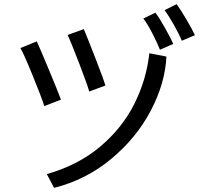

<svg xmlns="http://www.w3.org/2000/svg" viewBox="-20 -883 957 923"><path d="M305 -715 383 -743Q405 -690 442 -594.5Q479 -499 487 -472L409 -443Q401 -473 361.5 -576Q322 -679 305 -715ZM698 -627 780 -611Q774 -483 705 -351.5Q636 -220 514.5 -119Q393 -18 240 20L205 -46Q356 -89 462 -178.5Q568 -268 626 -384Q684 -500 698 -627ZM78 -652 157 -684Q172 -651 216 -545.5Q260 -440 273 -404L193 -373Q181 -412 137 -520Q93 -628 78 -652ZM771 -834 829 -863Q847 -839 875.5 -790.5Q904 -742 917 -714L854 -687Q842 -717 816.5 -762.5Q791 -808 771 -834ZM669 -794 727 -822Q745 -799 772.5 -750Q800 -701 813 -672L749 -644Q736 -677 712 -723.5Q688 -770 669 -794Z"/></svg>

Font: Kakao Big Sans
Style: Regular
Weight: 400
Designer: Park Young-rak; Lee Sang-min; Kim Jung-jin; Min Bon; Park Min-gyu;
Foundry: Kakao Corporation
Version: Version 2.003